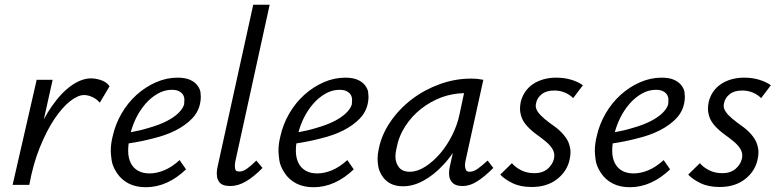

<svg xmlns="http://www.w3.org/2000/svg" viewBox="-20 -776 3271 806"><path d="M33 0 134 -441H201L164 -275Q180 -305 197 -329Q237 -387 280 -417Q323 -447 362 -447Q382 -447 404.5 -439.5Q427 -432 440 -414L399 -345Q385 -361 367 -369Q349 -377 333 -377Q307 -377 274 -351Q241 -325 208.5 -276.5Q176 -228 147.5 -158Q119 -88 103 0Z M593 10Q551 10 520.5 -5.5Q490 -21 471 -49.5Q452 -78 448.5 -104Q445 -130 445 -143Q445 -172 453 -204Q464 -254 490 -299Q516 -344 553 -377.5Q590 -411 634.5 -430.5Q679 -450 725 -450Q757 -450 777.5 -441Q798 -432 809 -417Q820 -402 821.5 -389Q823 -376 823 -369Q823 -356 820 -342Q813 -306 786 -278Q759 -250 718 -229Q677 -208 623 -195Q574 -182 520 -174Q518 -158 518 -143Q518 -114 528.5 -92.5Q539 -71 559 -59.5Q579 -48 608 -48Q637 -48 669 -61Q701 -74 734 -104L761 -65Q742 -47 722 -33Q702 -19 681 -9.5Q660 0 637.5 5Q615 10 593 10ZM551 -280Q537 -251 529 -221Q569 -228 604 -239Q647 -251 678.5 -267Q710 -283 729 -301.5Q748 -320 753 -338Q754 -346 754 -357Q754 -368 749 -377Q744 -386 732.5 -392.5Q721 -399 701 -399Q670 -399 641.5 -382.5Q613 -366 590.5 -340Q568 -314 551 -280Z M947 5Q930 5 917.5 0.5Q905 -4 898.5 -14.5Q892 -25 891 -35Q890 -45 890 -49Q890 -63 894 -79L1043 -756H1112L968 -99Q966 -88 966 -79Q966 -72 968 -64Q970 -56 986 -56Q1000 -56 1017 -68Q1034 -80 1056 -102L1082 -71Q1046 -34 1012.5 -14.5Q979 5 947 5Z M1297 10Q1255 10 1224.5 -5.5Q1194 -21 1175 -49.5Q1156 -78 1152.5 -104Q1149 -130 1149 -143Q1149 -172 1157 -204Q1168 -254 1194 -299Q1220 -344 1257 -377.5Q1294 -411 1338.5 -430.5Q1383 -450 1429 -450Q1461 -450 1481.5 -441Q1502 -432 1513 -417Q1524 -402 1525.5 -389Q1527 -376 1527 -369Q1527 -356 1524 -342Q1517 -306 1490 -278Q1463 -250 1422 -229Q1381 -208 1327 -195Q1278 -182 1224 -174Q1222 -158 1222 -143Q1222 -114 1232.5 -92.5Q1243 -71 1263 -59.5Q1283 -48 1312 -48Q1341 -48 1373 -61Q1405 -74 1438 -104L1465 -65Q1446 -47 1426 -33Q1406 -19 1385 -9.5Q1364 0 1341.5 5Q1319 10 1297 10ZM1255 -280Q1241 -251 1233 -221Q1273 -228 1308 -239Q1351 -251 1382.5 -267Q1414 -283 1433 -301.5Q1452 -320 1457 -338Q1458 -346 1458 -357Q1458 -368 1453 -377Q1448 -386 1436.5 -392.5Q1425 -399 1405 -399Q1374 -399 1345.5 -382.5Q1317 -366 1294.5 -340Q1272 -314 1255 -280Z M1672 6Q1640 6 1618 -6Q1596 -18 1583 -39.5Q1570 -61 1567.5 -80Q1565 -99 1565 -109Q1565 -129 1570 -151Q1582 -211 1619 -265Q1656 -319 1708.5 -359Q1761 -399 1825.5 -422.5Q1890 -446 1957 -446Q1975 -446 1986.5 -444.5Q1998 -443 2009 -441L1934 -100Q1932 -89 1932 -81Q1932 -72 1935.5 -63.5Q1939 -55 1952 -55Q1968 -55 1986 -68Q2004 -81 2027 -102L2051 -71Q2014 -34 1983 -14.5Q1952 5 1922 5Q1906 5 1894 0.5Q1882 -4 1874.5 -15Q1867 -26 1866 -36Q1865 -46 1865 -50Q1865 -63 1869 -80L1881 -134Q1862 -106 1840 -83Q1802 -42 1758.5 -18Q1715 6 1672 6ZM1701 -55Q1732 -55 1765.5 -76.5Q1799 -98 1828 -132Q1857 -166 1878.5 -209Q1900 -252 1909 -296L1928 -385Q1880 -384 1835 -368Q1787 -350 1747.5 -319Q1708 -288 1680.5 -245Q1653 -202 1644 -151Q1640 -133 1640 -119Q1640 -93 1654.5 -74Q1669 -55 1701 -55Z M2212 9Q2165 9 2132 -7Q2099 -23 2080 -43L2129 -91Q2143 -74 2167.5 -61.5Q2192 -49 2223 -49Q2257 -49 2278 -66.5Q2299 -84 2305 -108Q2307 -116 2307 -123Q2307 -138 2298 -152.5Q2289 -167 2271 -182Q2253 -197 2232 -212Q2211 -227 2193.5 -246Q2176 -265 2169.5 -284Q2163 -303 2163 -319Q2163 -333 2166 -348Q2172 -372 2185 -391Q2198 -410 2217.5 -423Q2237 -436 2261.5 -443Q2286 -450 2315 -450Q2350 -450 2379 -441Q2408 -432 2427 -418L2386 -364Q2373 -378 2352 -387Q2331 -396 2307 -396Q2273 -396 2254 -380.5Q2235 -365 2231 -345Q2229 -338 2229 -332Q2229 -319 2238.5 -305.5Q2248 -292 2266 -277Q2284 -262 2305.5 -247Q2327 -232 2344.5 -212Q2362 -192 2368.5 -172.5Q2375 -153 2375 -137Q2375 -122 2371 -105Q2360 -56 2318 -23.5Q2276 9 2212 9Z M2625 10Q2583 10 2552.5 -5.5Q2522 -21 2503 -49.5Q2484 -78 2480.5 -104Q2477 -130 2477 -143Q2477 -172 2485 -204Q2496 -254 2522 -299Q2548 -344 2585 -377.5Q2622 -411 2666.5 -430.5Q2711 -450 2757 -450Q2789 -450 2809.5 -441Q2830 -432 2841 -417Q2852 -402 2853.5 -389Q2855 -376 2855 -369Q2855 -356 2852 -342Q2845 -306 2818 -278Q2791 -250 2750 -229Q2709 -208 2655 -195Q2606 -182 2552 -174Q2550 -158 2550 -143Q2550 -114 2560.5 -92.5Q2571 -71 2591 -59.5Q2611 -48 2640 -48Q2669 -48 2701 -61Q2733 -74 2766 -104L2793 -65Q2774 -47 2754 -33Q2734 -19 2713 -9.5Q2692 0 2669.5 5Q2647 10 2625 10ZM2583 -280Q2569 -251 2561 -221Q2601 -228 2636 -239Q2679 -251 2710.5 -267Q2742 -283 2761 -301.5Q2780 -320 2785 -338Q2786 -346 2786 -357Q2786 -368 2781 -377Q2776 -386 2764.5 -392.5Q2753 -399 2733 -399Q2702 -399 2673.5 -382.5Q2645 -366 2622.5 -340Q2600 -314 2583 -280Z M3001 9Q2954 9 2921 -7Q2888 -23 2869 -43L2918 -91Q2932 -74 2956.5 -61.5Q2981 -49 3012 -49Q3046 -49 3067 -66.5Q3088 -84 3094 -108Q3096 -116 3096 -123Q3096 -138 3087 -152.5Q3078 -167 3060 -182Q3042 -197 3021 -212Q3000 -227 2982.5 -246Q2965 -265 2958.5 -284Q2952 -303 2952 -319Q2952 -333 2955 -348Q2961 -372 2974 -391Q2987 -410 3006.5 -423Q3026 -436 3050.5 -443Q3075 -450 3104 -450Q3139 -450 3168 -441Q3197 -432 3216 -418L3175 -364Q3162 -378 3141 -387Q3120 -396 3096 -396Q3062 -396 3043 -380.5Q3024 -365 3020 -345Q3018 -338 3018 -332Q3018 -319 3027.5 -305.5Q3037 -292 3055 -277Q3073 -262 3094.5 -247Q3116 -232 3133.5 -212Q3151 -192 3157.5 -172.5Q3164 -153 3164 -137Q3164 -122 3160 -105Q3149 -56 3107 -23.5Q3065 9 3001 9Z"/></svg>

Font: Isabella Sans
Style: Italic
Weight: 400
Italic angle: -12°
Designer: Christian Thalmann (Catharsis Fonts), Cristiano Sobral
Foundry: The Isabella Sans Project Authors
Version: Version 2.026; ttfautohint (v1.8.4.7-5d5b-dirty)